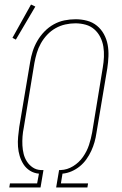

<svg xmlns="http://www.w3.org/2000/svg" viewBox="-20 -828 540 848"><path d="M21 0 24 -18H144L152 -61Q130 -63 112.5 -74Q95 -85 84 -102Q73 -119 67 -139Q61 -159 59.5 -180.5Q58 -202 60 -223.5Q62 -245 65 -267L113 -553Q117 -578 124.5 -601.5Q132 -625 145 -647.5Q158 -670 176.5 -689Q195 -708 217.5 -720.5Q240 -733 264.5 -738Q289 -743 314 -743Q340 -743 364.5 -736.5Q389 -730 408 -714.5Q427 -699 439 -677Q451 -655 455.5 -630.5Q460 -606 459 -579.5Q458 -553 454 -527L406 -241Q403 -220 397.5 -200.5Q392 -181 383 -161.5Q374 -142 361.5 -124.5Q349 -107 332.5 -93.5Q316 -80 296.5 -71.5Q277 -63 256 -61L249 -18H369L366 0H228L241 -77H248Q277 -78 303 -94Q329 -110 346.5 -135Q364 -160 373 -187.5Q382 -215 387 -243L434 -530Q438 -553 439 -576.5Q440 -600 436.5 -622Q433 -644 423 -664Q413 -684 396.5 -698.5Q380 -713 358 -719Q336 -725 313 -725Q291 -725 268.5 -720Q246 -715 225.5 -703.5Q205 -692 188.5 -674.5Q172 -657 160.5 -636.5Q149 -616 142.5 -594Q136 -572 132 -550L85 -264Q81 -245 79.5 -225Q78 -205 79 -185.5Q80 -166 84.5 -148Q89 -130 99 -114.5Q109 -99 124.5 -88.5Q140 -78 160 -77H172L159 0ZM50 -653 35 -661 117 -808 136 -799Z"/></svg>

Font: Iosevka Curly Slab ThObl
Style: Regular
Weight: 100
Italic angle: -9°
Monospace: yes
Designer: Belleve Invis
Foundry: Belleve Invis
Version: Version 11.0.0; ttfautohint (v1.8.3)